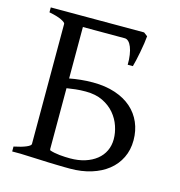

<svg xmlns="http://www.w3.org/2000/svg" viewBox="-96 -700 741 792"><g transform="rotate(15 275.0 -304.0)"><path d="M253.9 -317.4Q230.5 -317.4 210.7 -315.2Q190.9 -313 173.3 -310.1V-50.8Q173.3 -47.4 175.3 -44.9Q183.6 -42 194.6 -39.8Q205.6 -37.6 217.3 -36.4Q229 -35.2 240.7 -34.7Q252.4 -34.2 262.2 -34.2Q297.4 -34.2 325.7 -43.2Q354 -52.2 374.3 -68.4Q394.5 -84.5 405.3 -107.2Q416 -129.9 416 -157.2Q416 -184.1 406.5 -212.4Q397 -240.7 377.2 -264.2Q357.4 -287.6 326.9 -302.5Q296.4 -317.4 253.9 -317.4ZM439 -603Q438 -590.3 435.3 -571.5Q432.6 -552.7 428.7 -533Q424.8 -513.2 420.9 -495.6Q417 -478 414.1 -468.8H392.1Q392.6 -491.7 389.6 -510.7Q386.7 -529.8 381.3 -543.2Q376 -556.6 368.4 -564Q360.8 -571.3 352.1 -571.3H173.3V-351.6Q195.3 -356 220.7 -358.6Q246.1 -361.3 272.9 -361.3Q326.2 -361.3 367.9 -347.4Q409.7 -333.5 438 -308.6Q466.3 -283.7 481.2 -249.3Q496.1 -214.8 496.1 -173.8Q496.1 -132.3 479.7 -98.9Q463.4 -65.4 433.8 -42Q404.3 -18.6 363.3 -5.9Q322.3 6.8 272.9 6.8Q262.2 6.8 247.3 6.6Q232.4 6.3 215.3 5.9Q198.2 5.4 180.2 4.9Q162.1 4.4 145 3.4Q104.5 2 60.1 0H24.4V-21Q57.6 -27.8 76.4 -35.9Q95.2 -43.9 95.2 -50.8V-564Q95.2 -569.8 77.4 -578.6Q59.6 -587.4 24.4 -594.2V-615.2H422.9Z"/></g></svg>

Font: Gentium Plus CyrE
Style: Regular
Weight: 400
Designer: J. Victor Gaultney, Annie Olsen, Iska Routamaa, Becca Hirsbrunner
Foundry: SIL International
Version: Version 5.000